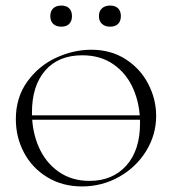

<svg xmlns="http://www.w3.org/2000/svg" viewBox="-20 -659 619 691"><path d="M67 -244H510V-228H67ZM37 -230Q37 -308 78 -365Q119 -422 181.5 -451Q244 -480 309 -480Q379 -480 432 -446Q485 -412 513.5 -357Q542 -302 542 -242Q542 -174 506 -115.5Q470 -57 408.5 -22.5Q347 12 275 12Q205 12 150.5 -21Q96 -54 66.5 -109.5Q37 -165 37 -230ZM484 -216Q484 -283 460 -338.5Q436 -394 389 -427Q342 -460 276 -460Q190 -460 142.5 -405Q95 -350 95 -254Q95 -186 119.5 -130Q144 -74 191 -41Q238 -8 302 -8Q385 -8 434.5 -63Q484 -118 484 -216ZM161 -601Q161 -619 171.5 -629Q182 -639 201 -639Q219 -639 229 -629Q239 -619 239 -601Q239 -583 229 -573Q219 -563 201 -563Q182 -563 171.5 -573Q161 -583 161 -601ZM336 -601Q336 -619 347 -629Q358 -639 376 -639Q395 -639 405 -629Q415 -619 415 -601Q415 -583 405 -573Q395 -563 376 -563Q358 -563 347 -573Q336 -583 336 -601Z"/></svg>

Font: Cormorant Unicase Light
Style: Regular
Weight: 300
Designer: Christian Thalmann (Catharsis Fonts)
Foundry: Catharsis Fonts
Version: Version 4.000